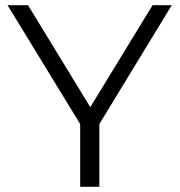

<svg xmlns="http://www.w3.org/2000/svg" viewBox="-20 -720 692 740"><path d="M642 -700 363 -242V0H289V-242L9 -700H88L328 -307L568 -700Z"/></svg>

Font: mBank
Style: Regular
Weight: 400
Designer: Julieta Ulanovsky
Foundry: Julieta Ulanovsky
Version: Version 7.200;PS 007.200;hotconv 1.0.88;makeotf.lib2.5.64775